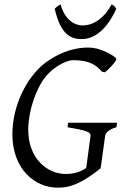

<svg xmlns="http://www.w3.org/2000/svg" viewBox="-20 -849 563 884"><path d="M110 -252C110 -307 127 -397 173 -472C215 -540 287 -572 316 -572C383 -572 421 -554 449 -519L463 -516C477 -526 516 -566 516 -578C516 -584 452 -630 387 -630C307 -630 239 -598 186 -558C103 -493 37 -363 37 -231C37 -69 142 15 245 15C285 15 338 11 444 -75L442 -77C443 -78 443 -78 444 -78L464 -223C466 -241 489 -256 516 -263L519 -284H294L291 -263C382 -248 397 -240 397 -225C397 -222 397 -225 377 -76C355 -59 321 -48 283 -48C198 -48 110 -118 110 -252ZM494 -829C463 -770 414 -732 361 -732C320 -732 277 -761 259 -829C241 -819 236 -813 232 -808C259 -690 306 -669 356 -669C420 -669 476 -721 515 -808C509 -820 505 -823 494 -829Z"/></svg>

Font: Temporarium
Style: Italic
Weight: 400
Italic angle: -7°
Version: Version 1.1